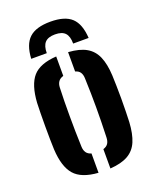

<svg xmlns="http://www.w3.org/2000/svg" viewBox="-146 -866 771 957"><g transform="rotate(-20 239.0 -387.0)"><path d="M239.5 -781.5Q316 -781.5 351.5 -748.2Q387 -715 391.5 -640H309.5Q309.5 -678.5 293 -696.2Q276.5 -714 239.5 -714Q202.5 -714 186 -696Q169.5 -678 169.5 -640H87Q91 -715 127 -748.2Q163 -781.5 239.5 -781.5ZM39.5 -176.5Q38.5 -198.5 38 -230.8Q37.5 -263 37.5 -299.2Q37.5 -335.5 38 -368.5Q38.5 -401.5 39.5 -424Q45.5 -518 83 -560.5Q120.5 -603 208 -608.5V-505.5Q189.5 -500 181 -487.5Q172.5 -475 172 -456.5Q170.5 -423.5 170 -386Q169.5 -348.5 169.5 -308.2Q169.5 -268 170.2 -226.8Q171 -185.5 172.5 -144Q173 -124 181.5 -111.5Q190 -99 208 -94V8.5Q119.5 2.5 82 -40.8Q44.5 -84 39.5 -176.5ZM271 8.5V-94Q289 -99.5 297 -111.8Q305 -124 305.5 -144Q307 -188.5 307.8 -227.5Q308.5 -266.5 308.5 -303.2Q308.5 -340 307.8 -377.5Q307 -415 305.5 -457Q305 -476.5 297 -488.8Q289 -501 271 -506V-608.5Q331 -604.5 366.2 -584.2Q401.5 -564 418.5 -524.5Q435.5 -485 438.5 -424Q439.5 -401.5 440.2 -368.8Q441 -336 441 -300.5Q441 -265 440.2 -232.2Q439.5 -199.5 438.5 -176.5Q435 -115 418.2 -75.5Q401.5 -36 366 -15.8Q330.5 4.5 271 8.5Z"/></g></svg>

Font: Big Shoulders Stencil Text Thin ExtraBold
Style: Regular
Weight: 800
Version: Version 2.001